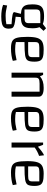

<svg xmlns="http://www.w3.org/2000/svg" viewBox="1126 -1713 750 3042"><g transform="rotate(90 1501.0 -192.0)"><path d="M434 43Q434 89 416 114.5Q398 140 356.5 151.5Q315 163 241 163Q188 163 138.5 155Q89 147 57 134L67 70Q121 83 156 88.5Q191 94 227 94Q312 94 363 82V0Q259 -6 215.5 -15.5Q172 -25 172 -42L199 -148Q141 -152 108.5 -170.5Q76 -189 62.5 -227Q49 -265 49 -330Q49 -402 66 -441.5Q83 -481 123.5 -498Q164 -515 238 -515Q318 -515 359 -495L428 -547L469 -507L410 -442Q428 -403 428 -330Q428 -260 412 -221.5Q396 -183 358.5 -166Q321 -149 251 -147L245 -65Q331 -56 369 -45.5Q407 -35 420.5 -16Q434 3 434 43ZM130 -205H266Q312 -205 329.5 -220Q347 -235 347 -273V-456H211Q165 -456 147.5 -441.5Q130 -427 130 -388Z M933 -80 944 -20Q910 -7 856 1Q802 9 744 9Q668 9 630.5 -12Q593 -33 578.5 -87.5Q564 -142 564 -250Q564 -353 581.5 -408Q599 -463 641.5 -486Q684 -509 764 -509Q843 -509 883.5 -496.5Q924 -484 940.5 -453.5Q957 -423 957 -363Q957 -287 937.5 -256Q918 -225 857 -215Q796 -205 647 -205V-69Q690 -57 761 -57Q802 -57 840 -62Q878 -67 933 -80ZM647 -378V-263H798Q849 -263 867 -276Q885 -289 885 -324V-440H733Q683 -440 665 -427Q647 -414 647 -378Z M1131 -500H1166L1189 -450Q1225 -481 1269 -495Q1313 -509 1372 -509Q1512 -509 1512 -430V0H1432V-444H1305Q1250 -444 1230.5 -430.5Q1211 -417 1211 -380V0H1131Z M2040 -80 2051 -20Q2017 -7 1963 1Q1909 9 1851 9Q1775 9 1737.5 -12Q1700 -33 1685.5 -87.5Q1671 -142 1671 -250Q1671 -353 1688.5 -408Q1706 -463 1748.5 -486Q1791 -509 1871 -509Q1950 -509 1990.5 -496.5Q2031 -484 2047.5 -453.5Q2064 -423 2064 -363Q2064 -287 2044.5 -256Q2025 -225 1964 -215Q1903 -205 1754 -205V-69Q1797 -57 1868 -57Q1909 -57 1947 -62Q1985 -67 2040 -80ZM1754 -378V-263H1905Q1956 -263 1974 -276Q1992 -289 1992 -324V-440H1840Q1790 -440 1772 -427Q1754 -414 1754 -378Z M2305 -418Q2353 -460 2384.5 -482.5Q2416 -505 2440 -515L2450 -436Q2416 -425 2380 -406Q2344 -387 2318 -367V0H2238V-500H2274Z M2902 -80 2913 -20Q2879 -7 2825 1Q2771 9 2713 9Q2637 9 2599.5 -12Q2562 -33 2547.5 -87.5Q2533 -142 2533 -250Q2533 -353 2550.5 -408Q2568 -463 2610.5 -486Q2653 -509 2733 -509Q2812 -509 2852.5 -496.5Q2893 -484 2909.5 -453.5Q2926 -423 2926 -363Q2926 -287 2906.5 -256Q2887 -225 2826 -215Q2765 -205 2616 -205V-69Q2659 -57 2730 -57Q2771 -57 2809 -62Q2847 -67 2902 -80ZM2616 -378V-263H2767Q2818 -263 2836 -276Q2854 -289 2854 -324V-440H2702Q2652 -440 2634 -427Q2616 -414 2616 -378Z"/></g></svg>

Font: Changa Light
Style: Regular
Weight: 300
Designer: Eduardo Rodriguez Tunni
Foundry: Eduardo Rodriguez Tunni
Version: Version 2.002; ttfautohint (v1.5) -l 8 -r 50 -G 110 -x 14 -H